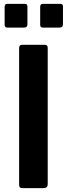

<svg xmlns="http://www.w3.org/2000/svg" viewBox="-20 -974 346 994"><path d="M213 -742Q227 -742 227 -726V-22Q227 -10 221.5 -5Q216 0 203 0H99Q87 0 83 -4Q79 -8 79 -18V-725Q79 -742 94 -742ZM122 -849Q122 -839 117 -835Q112 -831 101 -831H21Q11 -831 7.5 -835Q4 -839 4 -847V-938Q4 -954 17 -954H109Q122 -954 122 -940ZM306 -849Q306 -839 301 -835Q296 -831 284 -831H205Q195 -831 191.5 -834.5Q188 -838 188 -847V-938Q188 -954 201 -954H293Q306 -954 306 -940Z"/></svg>

Font: n
Style: Regular
Weight: 600
Designer: Pablo Impallari, Rodrigo Fuenzalida
Foundry: Impallari Type
Version: Version 1.002; ttfautohint (v1.5)